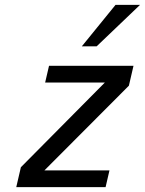

<svg xmlns="http://www.w3.org/2000/svg" viewBox="-20 -771 597 791"><path d="M47 0 66 -82 412 -431H166L182 -500H530L511 -418L163 -69H431L415 0ZM378 -580H317L456 -751H557Z"/></svg>

Font: Perun
Style: Italic
Weight: 400
Italic angle: -12°
Foundry: Copyright (c) Stefan Peev, Context Ltd, 2016
Version: Version 1.027